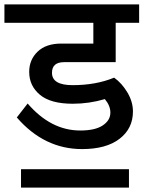

<svg xmlns="http://www.w3.org/2000/svg" viewBox="-40 -674 649 868"><path d="M250 -393Q195 -393 195 -345Q195 -289 288 -289Q394 -289 476 -323Q511 -298 536 -256Q561 -214 561 -170Q561 -93 500.5 -46.5Q440 0 331 0Q160 0 36 -143L85 -206Q190 -84 323 -84Q390 -84 424.5 -107Q459 -130 459 -165Q459 -196 434 -226Q363 -205 289 -205Q189 -205 140.5 -245.5Q92 -286 92 -349Q92 -404 130 -440.5Q168 -477 237 -477H382V-571H-20V-654H589V-571H483V-393ZM55 174V91H543V174Z"/></svg>

Font: Martel Sans DemiBold
Style: Regular
Weight: 600
Designer: Dan Reynolds and Mathieu Réguer
Foundry: Dan Reynolds and Mathieu Réguer
Version: Version 1.001;PS 001.001;hotconv 1.0.70;makeotf.lib2.5.58329